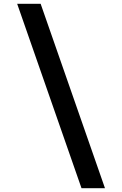

<svg xmlns="http://www.w3.org/2000/svg" viewBox="-20 -843 640 1006"><path d="M407 143 70 -823H193L530 143Z"/></svg>

Font: Iosevka Book
Style: Bold
Weight: 700
Designer: Belleve Invis
Foundry: Belleve Invis
Version: Version 28.0.7; ttfautohint (v1.8.3)